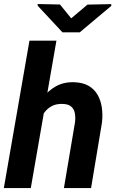

<svg xmlns="http://www.w3.org/2000/svg" viewBox="-21 -957 587 977"><path d="M266.1 -750 135.7 0H-1.5L128.9 -750ZM166.5 -282.7 130.9 -282.2Q136.2 -327.1 152.1 -373Q168 -418.9 195.3 -456.8Q222.7 -494.6 262.5 -517.3Q302.2 -540 355 -538.6Q399.4 -537.6 429 -520.8Q458.5 -503.9 475.1 -475.3Q491.7 -446.8 497.1 -410.4Q502.4 -374 498 -334L442.4 0H304.2L360.8 -335.4Q363.8 -361.3 359.6 -382.1Q355.5 -402.8 340.6 -415.3Q325.7 -427.7 296.9 -428.2Q265.1 -429.2 242.4 -417Q219.7 -404.8 204.1 -383.5Q188.5 -362.3 179.7 -336.2Q170.9 -310.1 166.5 -282.7ZM284.2 -934.1 341.3 -863.8 424.3 -933.6 544.9 -936 545.4 -927.2 384.8 -792.5H296.9L170.9 -927.7L170.4 -936.5Z"/></svg>

Font: Roboto
Style: Bold Italic
Weight: 700
Italic angle: -12°
Designer: Christian Robertson
Foundry: Google
Version: Version 3.0